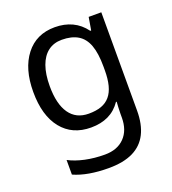

<svg xmlns="http://www.w3.org/2000/svg" viewBox="-142 -653 898 1000"><g transform="rotate(-20 307.5 -153.0)"><path d="M275 -546Q328 -546 370.5 -526Q413 -506 443 -465H448L460 -536H530V9Q530 85 504 136.5Q478 188 425 214Q372 240 290 240Q232 240 183.5 231.5Q135 223 97 206V125Q135 145 186 156Q237 167 295 167Q364 167 403.5 126.5Q443 86 443 16V-5Q443 -17 444 -39.5Q445 -62 446 -71H442Q414 -30 372.5 -10Q331 10 276 10Q172 10 113.5 -63Q55 -136 55 -267Q55 -395 113.5 -470.5Q172 -546 275 -546ZM287 -472Q242 -472 210.5 -448Q179 -424 162.5 -378Q146 -332 146 -266Q146 -167 182.5 -114.5Q219 -62 289 -62Q330 -62 359 -72.5Q388 -83 407 -105.5Q426 -128 435 -163Q444 -198 444 -246V-267Q444 -340 427.5 -385Q411 -430 376 -451Q341 -472 287 -472Z"/></g></svg>

Font: lguzrati25
Style: Book
Weight: 400
Designer: Jelle Bosma - Monotype Design Team, Universal Thirst
Foundry: Monotype Imaging Inc.
Version: Version 2.106